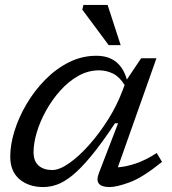

<svg xmlns="http://www.w3.org/2000/svg" viewBox="-20 -748 696 778"><path d="M380.5 -46 458.5 -248.5H446Q391.5 -166.5 349.2 -115.5Q307 -64.5 273.2 -37.2Q239.5 -10 211 0Q182.5 10 155.5 10Q96.5 10 59 -21.8Q21.5 -53.5 21.5 -113.5Q21.5 -162 38.8 -217.5Q56 -273 87.8 -326.8Q119.5 -380.5 163 -424.8Q206.5 -469 259 -495.5Q311.5 -522 370.5 -522Q420 -522 450.8 -496.8Q481.5 -471.5 494 -425.5L552 -512H614L457.5 -70Q490 -72 530.2 -85.5Q570.5 -99 615 -128L636.5 -92Q558 -28.5 505.2 -9.2Q452.5 10 424 10Q359 10 380.5 -46ZM116 -131.5Q116 -95 136.5 -77Q157 -59 191.5 -59Q221 -59 260.8 -87Q300.5 -115 341.8 -161.5Q383 -208 418.8 -265Q454.5 -322 476 -380L485 -403.5Q464.5 -436.5 438 -449.8Q411.5 -463 381.5 -463Q337.5 -463 297.8 -440.8Q258 -418.5 224.8 -381.5Q191.5 -344.5 167 -300.5Q142.5 -256.5 129.2 -212.2Q116 -168 116 -131.5ZM469 -565H420.5L313.5 -709L318 -728H416Z"/></svg>

Font: Newsreader Caption
Style: Italic
Weight: 400
Italic angle: -17°
Designer: Hugues Gentile
Foundry: Production Type
Version: Version 1.001